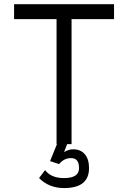

<svg xmlns="http://www.w3.org/2000/svg" viewBox="-20 -704 626 938"><path d="M537.1 -683.6V-610.4H329.6V0H308.1L293 39.1Q314.9 25.4 337.4 25.4Q374 25.4 394.5 49.6Q415 73.7 415 117.2Q415 214.8 293 214.8Q219.7 214.8 170.9 166L200.2 127Q229.5 166 293 166Q366.2 166 366.2 117.2Q366.2 68.4 327.1 68.4Q292.5 68.4 268.6 97.7L224.6 83L258.3 0H256.3V-610.4H48.8V-683.6Z"/></svg>

Font: Sanitrixie
Style: Regular
Weight: 400
Designer: Jayvee D. Enaguas (Grand Chaos)
Version: Version 1.1 - 6/9/2013